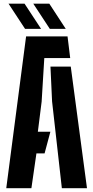

<svg xmlns="http://www.w3.org/2000/svg" viewBox="-20 -992 492 1012"><path d="M13 0 117.5 -800H336L350 -686H213.5L199.5 -456.5L179.5 -297.5H245.5L215 -183.5H172L145.5 0ZM306 0 254.5 -457.5 246 -641H353L438.5 0ZM112 -840 25 -972.5H109.5L196.5 -840ZM242.5 -840 155.5 -972.5H240L326.5 -840Z"/></svg>

Font: Big Shoulders Stencil Display ExtraBold
Style: Regular
Weight: 800
Designer: Patric King
Foundry: XO Type Co
Version: Version 1.000